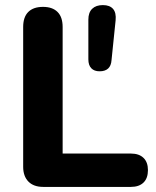

<svg xmlns="http://www.w3.org/2000/svg" viewBox="-20 -734 613 754"><path d="M150 0Q112 0 91.5 -21Q71 -42 71 -79V-628Q71 -667 91 -687Q111 -707 149 -707Q186 -707 206 -687Q226 -667 226 -628V-131H494Q526 -131 543.5 -114Q561 -97 561 -66Q561 -34 543.5 -17Q526 0 494 0ZM371 -454Q350 -454 338.5 -466Q327 -478 327 -501V-657Q327 -685 342 -699.5Q357 -714 384 -714Q411 -714 424 -699Q437 -684 434 -654L418 -498Q415 -454 371 -454Z"/></svg>

Font: Nunito ExtraLight ExtraBold
Style: Regular
Weight: 800
Version: Version 3.602